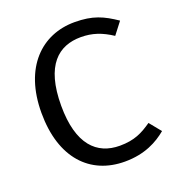

<svg xmlns="http://www.w3.org/2000/svg" viewBox="-130 -806 850 923"><g transform="rotate(-20 295.0 -344.5)"><path d="M55 -345C55 -113 176 12 353 12C456 12 523 -26 570 -65L522 -124C473 -90 431 -68 356 -68C239 -68 156 -146 156 -345C156 -553 243 -623 357 -623C415 -623 462 -607 515 -572L562 -633C497 -677 447 -701 353 -701C185 -701 55 -578 55 -345Z"/></g></svg>

Font: FiraGO Unicode
Style: Regular
Weight: 400
Designer: bBox Type
Foundry: bBox Type GmbH
Version: Version 1.001;PS 001.001;hotconv 1.0.88;makeotf.lib2.5.64775